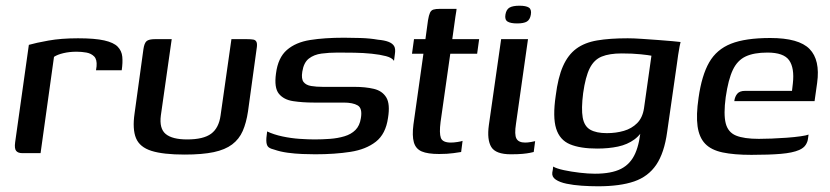

<svg xmlns="http://www.w3.org/2000/svg" viewBox="-20 -536 2905 672"><path d="M122 0H58Q43 0 36.5 -8Q30 -16 33 -38L81 -379Q105 -386 149.5 -394Q194 -402 253 -402Q312 -402 345 -394.5Q378 -387 392 -372.5Q406 -358 408 -337.5Q410 -317 406 -290H316L318 -304Q320 -328 309.5 -338.5Q299 -349 282.5 -352Q266 -355 248 -355Q223 -355 202 -350Q181 -345 169 -337Z M581 -399 543 -132Q537 -86 560 -67Q583 -48 635 -48Q692 -48 719 -68Q746 -88 752 -132L790 -399Q791 -399 798.5 -399Q806 -399 815 -399Q824 -399 832 -399Q840 -399 843 -399Q858 -399 866.5 -397.5Q875 -396 878 -388.5Q881 -381 878 -364L848 -146Q842 -106 829.5 -77.5Q817 -49 792.5 -30.5Q768 -12 728 -3.5Q688 5 626 5Q551 5 510 -8Q469 -21 456 -52.5Q443 -84 451 -139L482 -364Q485 -385 493 -392Q501 -399 523 -399Q538 -399 552 -399Q566 -399 581 -399Z M1083 4Q1064 4 1038 3Q1012 2 986.5 -1.5Q961 -5 941 -12Q928 -15 921 -20Q914 -25 912.5 -37.5Q911 -50 915 -76Q938 -65 968.5 -58.5Q999 -52 1029 -50Q1059 -48 1081 -48Q1108 -48 1135 -50Q1162 -52 1185.5 -59Q1209 -66 1224 -81Q1239 -96 1243 -122Q1249 -157 1232 -167Q1215 -177 1183 -177H1078Q1039 -177 1006 -182Q973 -187 956 -208Q939 -229 946 -279Q953 -334 984 -361Q1015 -388 1065.5 -396Q1116 -404 1184 -404Q1208 -404 1241.5 -403Q1275 -402 1303 -397Q1326 -395 1340 -389.5Q1354 -384 1359.5 -374.5Q1365 -365 1362 -346L1359 -323Q1352 -334 1331 -339.5Q1310 -345 1281 -348Q1252 -351 1220.5 -351.5Q1189 -352 1162 -352Q1132 -352 1105.5 -348.5Q1079 -345 1061 -331Q1043 -317 1038 -285Q1034 -260 1042.5 -249Q1051 -238 1069 -235Q1087 -232 1110 -232H1220Q1259 -232 1288.5 -225Q1318 -218 1332 -195Q1346 -172 1338 -123Q1330 -67 1295.5 -40Q1261 -13 1206.5 -4.5Q1152 4 1083 4Z M1517 3Q1477 3 1456 -6Q1435 -15 1428.5 -38Q1422 -61 1427 -100L1462 -348H1422L1429 -399H1469L1478 -465Q1481 -483 1485 -491.5Q1489 -500 1497 -502.5Q1505 -505 1520 -505H1578Q1578 -503 1577 -496.5Q1576 -490 1574 -478L1563 -399H1657L1650 -348H1556L1522 -109Q1517 -70 1523 -53.5Q1529 -37 1558 -37Q1568 -37 1581 -39Q1594 -41 1599 -43L1594 -4Q1588 -3 1567 0Q1546 3 1517 3Z M1768 4Q1715 4 1699.5 -21.5Q1684 -47 1691 -98L1734 -399H1828L1786 -103Q1780 -65 1787.5 -51Q1795 -37 1818 -37Q1827 -37 1838.5 -39Q1850 -41 1853 -42L1848 -4Q1844 -3 1834.5 -1Q1825 1 1809 2.5Q1793 4 1768 4ZM1790 -454Q1767 -454 1756.5 -460.5Q1746 -467 1749 -485Q1752 -503 1763.5 -509.5Q1775 -516 1798 -516Q1821 -516 1831 -509.5Q1841 -503 1838 -485Q1835 -467 1824 -460.5Q1813 -454 1790 -454Z M2073 116Q2045 116 2016 114Q1987 112 1963 107Q1939 102 1925 92.5Q1911 83 1913 68Q1914 64 1915 57Q1916 50 1916 47Q1928 54 1953.5 59.5Q1979 65 2009 68.5Q2039 72 2062 72Q2120 72 2153.5 55Q2187 38 2203.5 0.5Q2220 -37 2224 -99H2240Q2225 -66 2200.5 -48Q2176 -30 2143 -23Q2110 -16 2070 -16Q2011 -16 1975 -31Q1939 -46 1926.5 -86Q1914 -126 1925 -201Q1933 -265 1950.5 -304.5Q1968 -344 1997 -365.5Q2026 -387 2070 -394.5Q2114 -402 2177 -402Q2198 -402 2226.5 -400Q2255 -398 2283.5 -396Q2312 -394 2333 -392Q2354 -390 2362 -389Q2361 -386 2358.5 -373Q2356 -360 2353.5 -343.5Q2351 -327 2349 -311L2315 -74Q2305 -1 2277 40.5Q2249 82 2199.5 99Q2150 116 2073 116ZM2104 -70Q2136 -70 2163.5 -78Q2191 -86 2210 -105Q2229 -124 2234 -157L2260 -341Q2251 -343 2222.5 -346Q2194 -349 2156 -349Q2113 -349 2086 -338Q2059 -327 2044 -297Q2029 -267 2021 -210Q2014 -155 2019.5 -124.5Q2025 -94 2046 -82Q2067 -70 2104 -70Z M2610 6Q2549 6 2509 -2.5Q2469 -11 2448 -33Q2427 -55 2421.5 -94Q2416 -133 2425 -194Q2436 -272 2462 -317.5Q2488 -363 2538.5 -383Q2589 -403 2676 -403Q2776 -403 2813.5 -364.5Q2851 -326 2840 -246L2831 -182H2550Q2552 -198 2560.5 -208Q2569 -218 2588 -218H2752L2755 -244Q2761 -298 2742 -325Q2723 -352 2666 -352Q2619 -352 2590 -338.5Q2561 -325 2545 -291.5Q2529 -258 2520 -196Q2512 -136 2520 -104.5Q2528 -73 2556 -61.5Q2584 -50 2636 -50Q2655 -50 2681 -51Q2707 -52 2734 -54Q2761 -56 2782 -59Q2803 -62 2810 -65L2808 -51Q2807 -40 2800 -29Q2793 -18 2777 -11Q2754 -1 2713 2.5Q2672 6 2610 6Z"/></svg>

Font: Genos Medium
Style: Italic
Weight: 500
Italic angle: -8°
Designer: Robert E. Leuschke
Foundry: Robert E. Leuschke
Version: Version 1.010